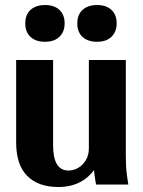

<svg xmlns="http://www.w3.org/2000/svg" viewBox="-20 -739 574 769"><path d="M213.6 10Q133.6 10 89.2 -34.2Q44.7 -78.4 44.7 -168.9V-498.7H192.7V-156.8Q192.7 -106.3 208.1 -81.2Q223.4 -56 254 -56Q275.1 -56 293.6 -67Q312.2 -78 324.1 -98Q335.9 -117.9 335.9 -144.6V-498.7H483.9V-115.6Q483.9 -95 484.9 -75.6Q485.9 -56.2 488.3 -37.7Q490.7 -19.1 493.9 0H364.6Q361.3 -17.7 358.9 -35.5Q356.6 -53.3 355.6 -73.5Q354.6 -93.6 354.6 -115.6L376.4 -89.8Q351.5 -40.6 310.8 -15.3Q270.2 10 213.6 10ZM368.4 -571.7Q331.7 -571.7 310.6 -591.1Q289.6 -610.6 289.6 -645.2Q289.6 -669.1 299.1 -685.2Q308.6 -701.3 326.5 -710.1Q344.3 -718.9 368.5 -718.9Q405.4 -718.9 426.3 -699.5Q447.3 -680 447.3 -645.2Q447.3 -622.5 437.7 -606Q428.1 -589.5 410.9 -580.6Q393.8 -571.7 368.4 -571.7ZM160 -571.7Q123.3 -571.7 102.2 -591.1Q81.2 -610.6 81.2 -645.2Q81.2 -669.1 90.7 -685.2Q100.2 -701.3 118.1 -710.1Q135.9 -718.9 160.1 -718.9Q197 -718.9 217.9 -699.5Q238.9 -680 238.9 -645.2Q238.9 -622.5 229.3 -606Q219.7 -589.5 202.5 -580.6Q185.4 -571.7 160 -571.7Z"/></svg>

Font: Sutasoma
Style: Regular
Weight: 400
Designer: Izhar Fathurrohim, Akbar Rohmanto, Arusyal Khofiqoini
Foundry: Kiwari Kolektiv
Version: Version 1.102